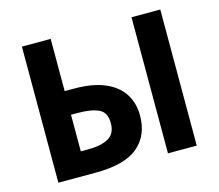

<svg xmlns="http://www.w3.org/2000/svg" viewBox="-101 -844 1109 973"><g transform="rotate(-15 453.0 -357.0)"><path d="M90 0V-714H241V-440H290Q389 -440 453 -412Q517 -384 547.5 -335Q578 -286 578 -223Q578 -117 508 -58.5Q438 0 285 0ZM665 0V-714H816V0ZM241 -124H281Q348 -124 386.5 -146Q425 -168 425 -223Q425 -280 385.5 -298Q346 -316 274 -316H241Z"/></g></svg>

Font: Noto IKEA Latin
Style: Bold
Weight: 700
Designer: Monotype Design Team
Foundry: Monotype Imaging Inc.
Version: Version 1.0